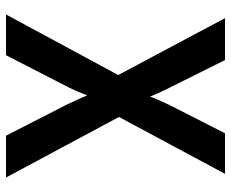

<svg xmlns="http://www.w3.org/2000/svg" viewBox="-85 -685 770 640"><g transform="rotate(90 300.0 -365.0)"><path d="M28.3 0 230.1 -374.1 40.5 -730H180.2L271.5 -546.8Q281.7 -526.8 290 -508.2Q298.3 -489.6 302 -480.3Q305.2 -489.6 313.3 -508.2Q321.3 -526.8 330.9 -546.8L424.3 -730H559.5L369.9 -376.6L571.7 0H432.4L329.1 -201.6Q319.5 -221.5 310.9 -240.7Q302.2 -259.9 297.8 -270.7Q294 -259.9 286 -240.9Q277.9 -221.9 267.8 -202L164 0Z"/></g></svg>

Font: Pitagon Sans Mono
Style: Regular
Weight: 400
Monospace: yes
Designer: Travis Tran
Foundry: Pitagon
Version: Version 1.001;gftools[0.9.26]